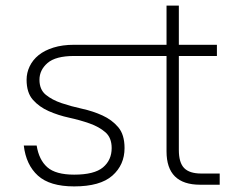

<svg xmlns="http://www.w3.org/2000/svg" viewBox="-20 -660 850 686"><path d="M695 0Q575 0 575 -119V-460H245Q179 -460 150 -435Q121 -410 121 -375Q121 -340 143.5 -321.5Q166 -303 200 -291.5Q234 -280 273 -271.5Q312 -263 346 -247.5Q380 -232 402.5 -205.5Q425 -179 425 -131Q425 -71 381.5 -32.5Q338 6 245 6Q158 6 115.5 -32.5Q73 -71 65 -140H111Q119 -89 149 -62.5Q179 -36 245 -36Q317 -36 348 -62Q379 -88 379 -131Q379 -168 356.5 -187.5Q334 -207 300 -219Q266 -231 227 -239.5Q188 -248 154 -263Q120 -278 97.5 -303.5Q75 -329 75 -375Q75 -400 86 -423Q97 -446 118 -463Q139 -480 171 -490Q203 -500 245 -500H575V-640H619V-500H755V-460H619V-124Q619 -79 638 -59.5Q657 -40 699 -40H765V0H695Z"/></svg>

Font: PT Root UI Web Light
Style: Regular
Weight: 300
Designer: Vitaly Kuzmin
Foundry: ParaType Ltd.
Version: Version 1.000W